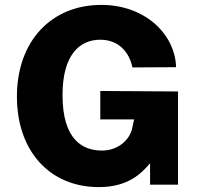

<svg xmlns="http://www.w3.org/2000/svg" viewBox="-20 -753 815 783"><path d="M383 10C501 10 555 -44 592 -87V0H706V-380L389 -382V-266H527L519 -230C511 -188 466 -139 396 -139C318 -139 235 -182 235 -365C235 -529 304 -591 389 -591C462 -591 507 -542 520 -478L698 -479C695 -609 576 -733 393 -733C190 -733 49 -586 49 -359C49 -139 181 10 383 10Z"/></svg>

Font: United Sans ExtraBold
Style: Regular
Weight: 800
Designer: Pablo Impallari, Rodrigo Fuenzalida (Modified by Dan O. Williams)
Version: Version 1.000;PS 001.000;hotconv 1.0.88;makeotf.lib2.5.64775